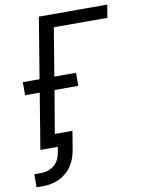

<svg xmlns="http://www.w3.org/2000/svg" viewBox="-100 -803 800 1073"><g transform="rotate(-10 300.0 -266.5)"><path d="M19 202V128H56Q75 128 95.5 122Q116 116 132.5 102Q149 88 158 68.5Q167 49 170 29L175 0H76L128 -316H45V-390H140L197 -735H585L573 -662H269L224 -390H347V-316H212L171 -74H271L254 29Q250 52 242.5 74.5Q235 97 221.5 118Q208 139 189 155.5Q170 172 148 182.5Q126 193 102.5 197.5Q79 202 56 202Z"/></g></svg>

Font: Iosevka SS04 Extended
Style: Italic
Weight: 400
Width: 7
Italic angle: -9°
Monospace: yes
Designer: Belleve Invis
Foundry: Belleve Invis
Version: Version 19.0.0; ttfautohint (v1.8.4)